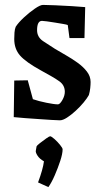

<svg xmlns="http://www.w3.org/2000/svg" viewBox="-20 -480 409 782"><path d="M224 10Q214 10 190.5 8.5Q167 7 138 5Q109 3 81.5 1Q54 -1 36 -3L38 -152L93 -153L114 -76Q137 -68 169 -61.5Q201 -55 216 -55Q224 -55 234 -72.5Q244 -90 244 -106Q244 -133 221.5 -149Q199 -165 147 -193Q85 -227 61.5 -254Q38 -281 38 -321Q38 -334 39 -347.5Q40 -361 44 -371Q55 -388 77 -408.5Q99 -429 121.5 -444.5Q144 -460 155 -460Q171 -460 204.5 -458.5Q238 -457 272.5 -455Q307 -453 327 -451L324 -325H263L256 -378Q252 -380 237 -382.5Q222 -385 204 -388Q186 -391 171 -393Q156 -395 151 -395Q131 -395 131 -357Q131 -329 155.5 -312.5Q180 -296 204 -281Q224 -269 248.5 -255Q273 -241 296 -224.5Q319 -208 334 -188.5Q349 -169 349 -146Q349 -135 347.5 -121Q346 -107 342 -93Q335 -80 320.5 -62.5Q306 -45 288 -28.5Q270 -12 253 -1Q236 10 224 10ZM177 282 135 263Q145 236 151 214.5Q157 193 159 177Q141 167 132.5 153.5Q124 140 126 133L129 116Q130 113 142.5 103Q155 93 168 84Q181 75 184 75Q189 75 201.5 86Q214 97 224.5 110Q235 123 235 128Q235 146 225.5 175Q216 204 203 234Q190 264 177 282Z"/></svg>

Font: Grenze Gotisch Medium
Style: Regular
Weight: 500
Designer: Renata Polastri
Foundry: Omnibus-Type
Version: Version 1.001